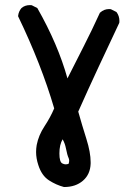

<svg xmlns="http://www.w3.org/2000/svg" viewBox="-20 -733 540 756"><path d="M122.1 -134.8Q122.1 -148.4 124.5 -162.1Q131.8 -200.2 155 -235.4Q178.2 -270.5 193.4 -306.2Q142.6 -479.5 51.3 -668.9V-670.4Q53.2 -688 64.5 -701.2Q78.1 -712.9 97.7 -712.9Q100.6 -712.9 105 -712.4L127 -701.2Q208 -559.1 245.6 -424.3Q276.9 -486.3 309.3 -550Q341.8 -613.8 373.5 -683.1L374.5 -683.6Q389.6 -697.3 409.7 -697.3Q412.6 -697.3 416.5 -696.8L438 -686L439 -685.1Q450.2 -669.9 450.2 -650.4Q450.2 -647.5 449.7 -643.1L367.2 -467.3Q326.7 -380.4 288.1 -293.5Q303.2 -239.7 320.1 -186.3Q336.9 -132.8 336.9 -94.7Q336.9 -91.3 336.9 -88.4Q335.4 -46.4 306.6 -21.5Q277.8 3.4 232.4 3.4H231.9Q200.7 -4.9 172.9 -22.9Q144 -41.5 130.9 -83Q122.1 -109.4 122.1 -134.8ZM226.6 -184.6Q213.9 -163.1 213.9 -128.9Q213.9 -94.7 225.6 -89.4Q232.4 -85.9 238.3 -85.9Q244.1 -85.9 250 -87.9Q252.4 -94.7 252.4 -100.1Q252.4 -105.5 250.5 -109.9Q244.6 -122.6 239.7 -148.4Q235.8 -168.5 226.6 -184.6Z"/></svg>

Font: Bakudai
Style: Medium
Weight: 500
Version: Version 1.48